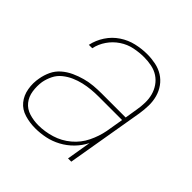

<svg xmlns="http://www.w3.org/2000/svg" viewBox="-148 -663 796 796"><g transform="rotate(45 250.0 -265.0)"><path d="M166 8Q134 8 104 -1Q74 -10 55.5 -32.5Q37 -55 31.5 -86.5Q26 -118 32 -149Q36 -173 46.5 -195.5Q57 -218 76 -234.5Q95 -251 118 -261.5Q141 -272 165 -278.5Q189 -285 212.5 -287Q236 -289 259 -289H400L409 -344Q413 -366 413.5 -389Q414 -412 408.5 -432.5Q403 -453 391 -470.5Q379 -488 361.5 -499.5Q344 -511 322 -515.5Q300 -520 278 -520Q249 -520 220 -514Q191 -508 165.5 -491Q140 -474 122.5 -448.5Q105 -423 99 -394H79Q86 -427 105 -456Q124 -485 152.5 -504Q181 -523 213.5 -530.5Q246 -538 278 -538Q303 -538 327.5 -533Q352 -528 372 -515.5Q392 -503 406 -483.5Q420 -464 426.5 -440.5Q433 -417 432.5 -391.5Q432 -366 428 -341L370 0H351L369 -108Q355 -80 332.5 -57Q310 -34 282 -19Q254 -4 224.5 2Q195 8 166 8ZM167 -10Q204 -10 242 -21.5Q280 -33 311 -59Q342 -85 359.5 -121Q377 -157 384 -194L397 -271H259Q238 -271 216.5 -269Q195 -267 173.5 -262Q152 -257 131.5 -248Q111 -239 93 -224.5Q75 -210 65 -189.5Q55 -169 51 -148Q47 -121 51 -93.5Q55 -66 71 -46Q87 -26 113 -18Q139 -10 167 -10Z"/></g></svg>

Font: iosevka_custom_sans_ss08 Thin
Style: Italic
Weight: 100
Italic angle: -10°
Designer: Belleve Invis
Foundry: Belleve Invis
Version: Version 10.3.0; ttfautohint (v1.8.3)